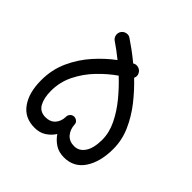

<svg xmlns="http://www.w3.org/2000/svg" viewBox="-167 -752 928 928"><g transform="rotate(45 296.5 -288.5)"><path d="M163.1 -591.3Q171.4 -603.5 186.3 -606.7Q201.2 -609.9 213.4 -601.1Q232.4 -588.4 258.3 -569.6Q284.2 -550.8 313 -526.9Q313.5 -527.3 314.5 -527.8Q327.6 -535.2 342.3 -530.8Q356.9 -526.4 364.3 -513.2Q373 -497.6 365.2 -481Q409.2 -439.5 448.5 -389.6Q487.8 -339.8 512.7 -283.4Q537.6 -227.1 537.6 -167Q537.6 -78.6 501.2 -23.7Q464.8 31.2 397.5 31.2Q361.8 31.2 336.4 14.6Q311 -2 294.9 -26.4Q279.8 -2.4 255.1 13.9Q230.5 30.3 195.3 30.3Q127.4 30.3 91.6 -20.3Q55.7 -70.8 55.7 -154.8Q55.7 -228 84 -289.8Q112.3 -351.6 156.2 -400.6Q200.2 -449.7 248 -484.9Q227.1 -502 207.8 -516.1Q188.5 -530.3 173.3 -540.5Q160.6 -548.8 157.7 -564Q154.8 -579.1 163.1 -591.3ZM321.3 -119.1Q323.2 -85 342 -63.5Q360.8 -42 394 -42Q427.2 -42 447.8 -72.5Q468.3 -103 468.3 -160.2Q468.3 -209 444.6 -257.8Q420.9 -306.6 383.5 -352.1Q346.2 -397.5 305.2 -435.5Q260.7 -404.8 219.5 -361.8Q178.2 -318.8 151.9 -265.9Q125.5 -212.9 125.5 -152.3Q125.5 -103.5 142.3 -73.2Q159.2 -43 196.8 -43Q228.5 -43 246.3 -62.3Q264.2 -81.5 265.6 -112.8Q265.1 -115.2 265.6 -117.7Q266.1 -126.5 271.5 -132.3Q277.8 -141.1 288.6 -143.1Q299.8 -145 310.3 -138.2Q320.8 -131.3 321.3 -119.1Z"/></g></svg>

Font: Mikhak-FD Regular
Style: FD-Regular
Weight: 400
Designer: Amin Abedi
Version: Version 3.2